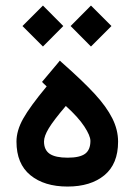

<svg xmlns="http://www.w3.org/2000/svg" viewBox="-20 -685 491 705"><path d="M239.3 -589.4 314 -664.6 389.2 -589.4 314 -514.2ZM62.5 -589.4 137.7 -664.6 212.4 -589.4 137.7 -514.2ZM141.6 -165.5Q141.6 -134.3 162.6 -120.1Q183.6 -106 228.5 -106Q272.9 -106 292.5 -120.4Q312 -134.8 312 -167.5Q312 -186.5 289.6 -220.7Q267.1 -254.9 221.7 -295.9Q176.8 -243.2 159.2 -214.1Q141.6 -185.1 141.6 -165.5ZM228 0Q142.6 0 91.6 -41.7Q40.5 -83.5 40.5 -165Q40.5 -205.6 65.2 -249.5Q89.8 -293.5 151.4 -367.7L140.6 -377.9L134.3 -384.3L140.1 -391.1L193.4 -454.6L199.7 -462.4L207 -455.6Q285.2 -386.7 328.1 -339.8Q371.1 -293 392.3 -250.7Q413.6 -208.5 413.6 -164.6Q413.6 -83 363.3 -41.5Q313 0 228 0Z"/></svg>

Font: Shabnam Medium FD-WOL
Style: Medium-FD-WOL
Weight: 500
Foundry: DejaVu fonts team - Redesigned by Saber Rastikerdar - Based on Vazir font
Version: Version 5.0.1